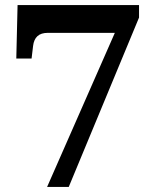

<svg xmlns="http://www.w3.org/2000/svg" viewBox="-20 -734 599 754"><path d="M165 0 431 -605H168Q141 -605 127 -592Q113 -579 110 -554L104 -504H44L49 -714H526V-665L250 0Z"/></svg>

Font: Noto Serif Kannada
Style: Bold
Weight: 700
Version: Version 2.003